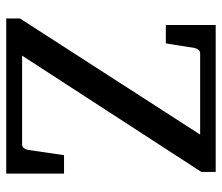

<svg xmlns="http://www.w3.org/2000/svg" viewBox="-68 -643 711 615"><g transform="rotate(90 287.5 -335.5)"><path d="M39.1 0V-43.9L411.1 -621.1H150.9Q144 -621.1 139.9 -616.2Q135.7 -611.3 133.8 -604L119.1 -511.2H60.1V-670.9H530.8V-625L158.2 -50.8H442.9Q449.7 -50.8 454.1 -56.2Q458.5 -61.5 460 -68.8L477.1 -185.1H536.1V0Z"/></g></svg>

Font: Charis SIL
Style: Regular
Weight: 400
Foundry: SIL International
Version: Version 4.112